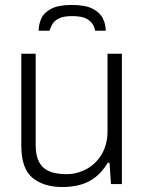

<svg xmlns="http://www.w3.org/2000/svg" viewBox="-20 -743 584 775"><path d="M232 12Q157 12 111.5 -25Q66 -62 66 -155V-526H124V-158Q124 -122 133.5 -98.5Q143 -75 160 -62.5Q177 -50 199.5 -45Q222 -40 249 -40Q290 -40 328 -60Q366 -80 390 -119.5Q414 -159 414 -214V-526H472V0H428L422 -86H415Q392 -48 363.5 -26.5Q335 -5 301.5 3.5Q268 12 232 12ZM269 -723Q325 -723 354.5 -707.5Q384 -692 395.5 -668Q407 -644 407 -619H364Q363 -630 355 -644Q347 -658 328 -668Q309 -678 271 -678Q235 -678 216.5 -668Q198 -658 190.5 -644Q183 -630 180 -619H136Q136 -644 146.5 -668Q157 -692 186.5 -707.5Q216 -723 269 -723Z"/></svg>

Font: Archivo SemiBold ExtraLight
Style: Regular
Weight: 250
Version: Version 2.001